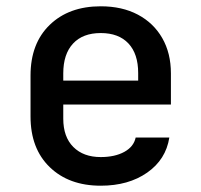

<svg xmlns="http://www.w3.org/2000/svg" viewBox="-20 -580 640 610"><path d="M300 10Q199 10 138 -49Q77 -108 77 -210V-340Q77 -442 138 -501Q199 -560 300 -560Q368 -560 418 -533.5Q468 -507 495.5 -459Q523 -411 523 -347V-248H181V-203Q181 -145 213 -113Q245 -81 300 -81Q345 -81 375 -97.5Q405 -114 411 -143H518Q507 -73 447.5 -31.5Q388 10 300 10ZM181 -347V-324H419V-348Q419 -409 388 -442Q357 -475 300 -475Q243 -475 212 -441.5Q181 -408 181 -347Z"/></svg>

Font: JetBrains Mono NL SemiBold
Style: Regular
Weight: 600
Designer: Philipp Nurullin, Konstantin Bulenkov
Foundry: JetBrains
Version: Version 2.304; ttfautohint (v1.8.4.7-5d5b)